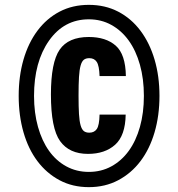

<svg xmlns="http://www.w3.org/2000/svg" viewBox="-20 -761 734 791"><path d="M637 -366Q637 -447 616.8 -515.5Q596.6 -584 558.7 -634.5Q520.8 -685 467 -713Q413.2 -741 346 -741Q278.8 -741 225.4 -713Q172 -685 134.3 -634.5Q96.6 -584 76.8 -515.5Q57 -447 57 -366Q57 -285 76.8 -216Q96.6 -147 134.3 -97Q172 -47 225.4 -18.5Q278.8 10 346 10Q413.2 10 467 -18.5Q520.8 -47 558.7 -97Q596.6 -147 616.8 -216Q637 -285 637 -366ZM572.8 -366Q572.8 -296 556.5 -238.2Q540.2 -180.4 510.4 -139.4Q480.6 -98.4 438.8 -75.6Q397 -52.8 346 -52.8Q295 -52.8 253.2 -75.6Q211.4 -98.4 182.1 -139.4Q152.8 -180.4 136.5 -238.2Q120.2 -296 120.2 -366Q120.2 -506 182.1 -593.7Q244 -681.4 346 -681.4Q397 -681.4 438.8 -658.3Q480.6 -635.2 510.4 -593.8Q540.2 -552.4 556.5 -494.2Q572.8 -436 572.8 -366ZM303.6 -367.4Q303.6 -413.8 305.4 -443.6Q307.2 -473.4 312.1 -490.8Q317 -508.2 325.4 -514.8Q333.8 -521.4 348 -521.4Q368.4 -521.4 378.6 -505.9Q388.8 -490.4 390.2 -447.6H498.6Q497.2 -537.4 456.7 -573Q416.2 -608.6 345.8 -608.6Q261.8 -608.6 225.8 -556.4Q189.8 -504.2 189.8 -371.8Q189.8 -232.2 227.6 -179.6Q265.4 -127 342.4 -127Q412.2 -127 454.3 -164.7Q496.4 -202.4 497.8 -289H390.2Q389.2 -244.6 378.8 -229.5Q368.4 -214.4 348 -214.4Q333.8 -214.4 325.4 -221Q317 -227.6 312.1 -244.6Q307.2 -261.6 305.4 -291.3Q303.6 -321 303.6 -367.4Z"/></svg>

Font: Secuela Light
Style: Regular
Weight: 300
Designer: Fernando Haro
Foundry: deFharo
Version: Version 1.708